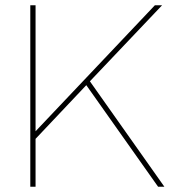

<svg xmlns="http://www.w3.org/2000/svg" viewBox="-20 -710 685 730"><path d="M321.8 -400.9 605 0H581.1L308.1 -386.2L115.2 -182.1V0H95.2V-689.9H115.2V-210.9L568.8 -689.9H596.2Z"/></svg>

Font: Genome Thin
Style: Regular
Weight: 250
Designer: Alfredo Marco Pradil
Version: Version 1.001